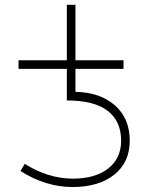

<svg xmlns="http://www.w3.org/2000/svg" viewBox="-20 -752 607 784"><path d="M55.7 -470.7V-505.9H252.9V-732.4H288.1V-505.9H484.4V-470.7H288.1V-377Q388.7 -375 449.2 -321.8Q509.8 -268.6 509.8 -177.7Q509.8 -88.9 446.3 -38.6Q382.8 11.7 276.4 11.7Q167 11.7 63.5 -53.7L81.1 -83Q174.8 -23.4 276.4 -22.5Q369.1 -22.5 421.9 -64Q474.6 -105.5 474.6 -177.7Q474.6 -256.8 419.9 -299.3Q365.2 -341.8 252.9 -341.8V-470.7Z"/></svg>

Font: Gen Shin Gothic ExtraLight
Style: Regular
Weight: 100
Designer: [Source Han Sans]
Ryoko NISHIZUKA  (kana & ideographs); Paul D. Hunt (Latin, Greek & Cyrillic); Wenlong ZHANG  (bopomofo
Version: Version 1.002.20150607